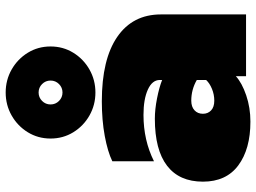

<svg xmlns="http://www.w3.org/2000/svg" viewBox="-130 -734 880 659"><g transform="rotate(-90 309.5 -405.0)"><path d="M163 -671Q163 -714 184.5 -749Q206 -784 242 -804.5Q278 -825 321 -825Q364 -825 400 -804.5Q436 -784 457.5 -749Q479 -714 479 -671Q479 -628 457.5 -593Q436 -558 400 -537.5Q364 -517 321 -517Q278 -517 242 -537.5Q206 -558 184.5 -593Q163 -628 163 -671ZM362 -671Q362 -688 350 -700Q338 -712 321 -712Q304 -712 292 -700Q280 -688 280 -671Q280 -654 292 -642Q304 -630 321 -630Q338 -630 350 -642Q362 -654 362 -671ZM15 -148Q15 -229 69.5 -271Q124 -313 231 -313Q263 -313 301 -305.5Q339 -298 364 -288V-296Q364 -322 331 -337Q298 -352 244 -352Q157 -352 85 -316V-459Q118 -475 172 -485Q226 -495 291 -495Q435 -495 512 -442Q589 -389 589 -292V0H377V-35Q354 -14 311.5 0.5Q269 15 221 15Q127 15 71 -26.5Q15 -68 15 -148ZM364 -137V-169Q331 -188 293 -188Q272 -188 260 -177Q248 -166 248 -148Q248 -131 259.5 -120Q271 -109 293 -109Q314 -109 333.5 -117Q353 -125 364 -137Z"/></g></svg>

Font: Prompt Black
Style: Regular
Weight: 900
Designer: Katatrad Team
Foundry: CadsonDemak
Version: Version 1.001